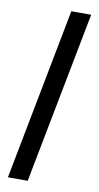

<svg xmlns="http://www.w3.org/2000/svg" viewBox="-94 -802 477 924"><g transform="rotate(10 144.5 -340.0)"><path d="M176.8 -759.8H273.9L111.8 80.1H15.1Z"/></g></svg>

Font: Margherita Bold
Style: Regular
Weight: 700
Designer: James Puckett
Foundry: Dunwich Type Founders
Version: Version 1.008;hotconv 1.0.109;makeotfexe 2.5.65596